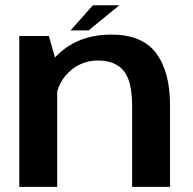

<svg xmlns="http://www.w3.org/2000/svg" viewBox="-20 -732 754 752"><path d="M55.5 0H204V-476L171.5 -591H55.5ZM497.5 0H646V-319.5Q646 -451 591.5 -523.8Q537 -596.5 417 -596.5Q288 -596.5 207 -518.8Q126 -441 126 -364.5L198 -322.5Q198 -398.5 246.8 -446.8Q295.5 -495 364 -495Q430.5 -495 464 -455.2Q497.5 -415.5 497.5 -315ZM256.5 -613H327L447.5 -711.5H344Z"/></svg>

Font: Anybody SemiExpanded SemiBold
Style: Regular
Weight: 600
Width: 6
Designer: Tyler Finck
Foundry: Etcetera Type Company
Version: Version 1.113;gftools[0.9.25]